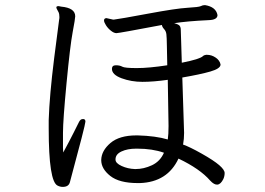

<svg xmlns="http://www.w3.org/2000/svg" viewBox="-20 -726 1040 753"><path d="M623 -127Q578 -143 518 -143H514Q480 -143 456.5 -132Q433 -121 433 -101V-100Q433 -86 457 -75Q481 -64 509 -63H512Q544 -63 576 -78Q608 -93 623 -127ZM308 -259Q315 -258 315 -249Q315 -237 254 -11Q249 7 226 7Q216 7 206 2Q171 -14 171 -222V-255Q174 -351 192.5 -498.5Q211 -646 212 -649.5Q213 -653 213 -659Q213 -665 212 -671Q211 -677 206 -685Q201 -693 201 -697V-698Q202 -702 210 -702L220 -700Q275 -695 275 -662Q275 -653 265 -600Q255 -547 241 -400.5Q227 -254 227 -205V-146Q227 -136 228 -128Q252 -172 269 -206L289 -246Q295 -259 304 -259ZM419 -456Q419 -470 434.5 -470Q450 -470 459.5 -464.5Q469 -459 516.5 -459Q564 -459 636 -470Q635 -512 634.5 -546Q634 -580 632.5 -592Q631 -604 623.5 -612Q616 -620 615 -628Q446 -596 436.5 -596Q427 -596 415 -605.5Q403 -615 395.5 -627Q388 -639 388 -645.5Q388 -652 393 -654L397 -655L424 -649H426Q451 -652 561 -672.5Q671 -693 715.5 -695.5Q760 -698 767.5 -702Q775 -706 784 -706Q827 -699 833 -667Q833 -648 798 -647Q713 -643 663 -635Q679 -631 684 -625.5Q689 -620 689 -608.5Q689 -597 690.5 -562Q692 -527 693 -480Q764 -494 776 -506Q780 -510 788 -511H792Q810 -511 826 -500Q842 -489 845 -473Q845 -457 805 -445.5Q765 -434 695 -422L702 -205Q702 -181 698 -159Q724 -150 771 -123.5Q818 -97 839.5 -78.5Q861 -60 861 -47.5Q861 -35 856 -24Q836 17 804 -18Q764 -64 680 -104Q637 -12 529 -8H520Q448 -8 412.5 -36Q377 -64 377 -98V-99Q378 -135 413 -165Q448 -195 515 -195H520Q591 -193 638 -179Q641 -198 641 -232L638 -413Q582 -405 538.5 -405Q495 -405 457 -419Q419 -433 419 -456Z"/></svg>

Font: LXGW Bright GB
Style: Regular
Weight: 400
Designer: Christian Thalmann (Catharsis Fonts)
Foundry: LXGW / Christian Thalmann (Catharsis Fonts) / Fontworks Inc.
Version: Version 5.510